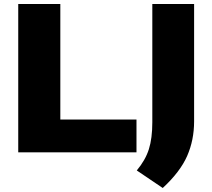

<svg xmlns="http://www.w3.org/2000/svg" viewBox="-20 -760 1060 958"><path d="M71 0V-740H281V-163.5H661V0ZM792 178 662.5 90.5Q705.5 39 722.8 -15.5Q740 -70 740 -150V-740H948.5V-154.5Q948.5 -61 913.8 18.2Q879 97.5 792 178Z"/></svg>

Font: Encode Sans Exp XBd
Style: Regular
Weight: 800
Width: 7
Designer: Multiple Designers
Foundry: Impallari Type
Version: Version 3.002; ttfautohint (v1.8.3) -l 8 -r 50 -G 200 -x 14 